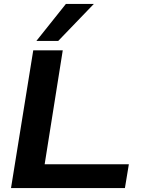

<svg xmlns="http://www.w3.org/2000/svg" viewBox="-20 -956 720 976"><path d="M36 0 149 -700H299L207 -121H635L615 0ZM165 -748 315 -936H457L276 -748Z"/></svg>

Font: Georama Extended SemiBold
Style: Italic
Weight: 600
Width: 7
Italic angle: -9°
Designer: Jean-Baptiste Levee
Foundry: Production Type
Version: Version 1.000